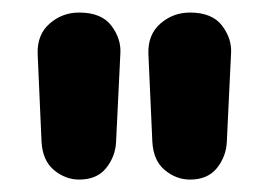

<svg xmlns="http://www.w3.org/2000/svg" viewBox="-20 -763 428 306"><path d="M106.2 -476.8Q84.5 -476.8 66.2 -491.8Q48 -506.8 46.2 -537L40 -677.2Q39 -707.8 59.1 -725.4Q79.2 -743 106.2 -743Q141.8 -743 157.6 -721.9Q173.5 -700.8 171.8 -677.2L165 -537Q164 -513.8 149.2 -495.2Q134.5 -476.8 106.2 -476.8ZM282.8 -476.8Q261 -476.8 242.8 -491.8Q224.5 -506.8 222.8 -537L216.5 -677.2Q215.5 -707.8 235.6 -725.4Q255.8 -743 282.8 -743Q318.2 -743 334.1 -721.9Q350 -700.8 348.2 -677.2L341.5 -537Q340.5 -513.8 325.8 -495.2Q311 -476.8 282.8 -476.8Z"/></svg>

Font: National Park
Style: Regular
Weight: 400
Designer: Andrea Herstowski, Ben Hoepner
Version: Version 1.009